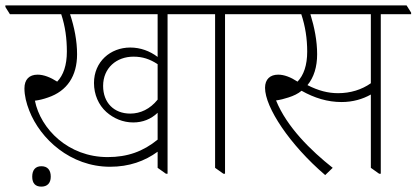

<svg xmlns="http://www.w3.org/2000/svg" viewBox="-46 -642 1551 715"><path d="M364 -21C435 -21 493 -42 541 -77V-17L572 5H578V-589H692V-595L674 -622H-26V-616L-9 -589H182C197 -544 203 -498 203 -450C203 -399 190 -362 167 -338C142 -354 117 -364 94 -364C63 -364 45 -346 45 -313C45 -286 52 -258 63 -230C104 -125 216 -21 364 -21ZM450 -186C485 -186 516 -198 541 -222V-122C487 -78 429 -57 355 -57C208 -57 105 -162 84 -267C100 -269 116 -273 133 -279C204 -303 241 -359 241 -440C241 -490 231 -540 215 -589H541V-430C512 -452 477 -465 439 -465C365 -465 304 -412 304 -333C304 -290 321 -251 350 -225C377 -201 412 -186 450 -186ZM338 -322C338 -389 388 -431 451 -431C485 -431 512 -422 541 -403V-271C513 -236 477 -219 439 -219C379 -219 338 -259 338 -322ZM108 53C130 53 143 40 143 16C143 -9 131 -23 108 -23C86 -23 74 -9 74 16C74 41 86 53 108 53Z M786 5H792V-589H905V-595L888 -622H640V-616L657 -589H755V-17Z M1165 10 1193 -17C1112 -81 1022 -169 982 -268C997 -270 1013 -274 1028 -279C1047 -285 1064 -293 1077 -304C1125 -277 1174 -262 1226 -262C1268 -262 1305 -273 1335 -290V-17L1366 5H1372V-589H1485V-595L1468 -622H853V-616L870 -589H1076C1091 -544 1098 -498 1098 -450C1098 -399 1085 -362 1062 -338C1036 -355 1012 -364 990 -364C960 -364 941 -347 941 -315C941 -242 1033 -103 1165 10ZM1135 -440C1135 -490 1125 -540 1110 -589H1335V-332C1301 -308 1259 -295 1213 -295C1176 -295 1140 -304 1099 -325C1123 -354 1135 -393 1135 -440Z"/></svg>

Font: Noto Serif Devanagari SemiCondensed ExtraLight
Style: Regular
Weight: 200
Width: 4
Designer: Universal Thirst, Indian Type Foundry and the Monotype Design Team
Foundry: Monotype Imaging Inc.
Version: Version 2.004